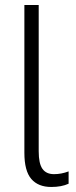

<svg xmlns="http://www.w3.org/2000/svg" viewBox="-20 -734 304 764"><path d="M77 -126V-714H134V-132Q134 -83 149 -62Q164 -41 195 -41Q224 -41 253 -52V-3Q225 10 184 10Q132 10 104.5 -22Q77 -54 77 -126Z"/></svg>

Font: Noto Sans Display Light Narrow
Style: Regular
Weight: 300
Width: 4
Designer: Monotype Design team
Foundry: Monotype Imaging Inc.
Version: Version 1.000